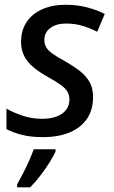

<svg xmlns="http://www.w3.org/2000/svg" viewBox="-20 -568 482 809"><path d="M160.6 9.8Q110.8 9.8 73.5 0.5Q36.1 -8.8 7.3 -23.9V-110.4Q35.6 -93.8 75.2 -80.6Q114.7 -67.4 156.7 -67.4Q193.8 -67.4 219.5 -77.4Q245.1 -87.4 258.8 -105.5Q272.5 -123.5 272.5 -148.4Q272.5 -167.5 264.2 -181.6Q255.9 -195.8 236.1 -210.2Q216.3 -224.6 182.6 -243.2Q146 -263.7 120.6 -284.9Q95.2 -306.2 82 -331.8Q68.8 -357.4 68.8 -391.6Q68.8 -439.9 92 -474.9Q115.2 -509.8 157.5 -528.8Q199.7 -547.9 256.8 -547.9Q305.2 -547.9 346.9 -536.9Q388.7 -525.9 421.4 -509.3L389.6 -434.1Q363.3 -447.8 330.6 -458.3Q297.9 -468.8 257.8 -468.8Q217.3 -468.8 192.1 -450.2Q167 -431.6 167 -399.4Q167 -382.3 174.8 -368.7Q182.6 -355 201.7 -341.6Q220.7 -328.1 253.9 -310.1Q287.1 -291 314 -270.8Q340.8 -250.5 356.4 -224.1Q372.1 -197.8 372.1 -159.7Q372.1 -105 346.2 -67.1Q320.3 -29.3 272.9 -9.8Q225.6 9.8 160.6 9.8ZM52.2 221.2V208.5Q62.5 190.4 76.2 164.3Q89.8 138.2 102.1 110.6Q114.3 83 122.1 61H213.9V70.8Q206.1 88.9 189.2 115.7Q172.4 142.6 150.9 170.7Q129.4 198.7 107.4 221.2Z"/></svg>

Font: Open Sans Medium
Style: Italic
Weight: 500
Italic angle: -12°
Designer: Monotype Design Team
Foundry: Monotype Imaging Inc.
Version: Version 3.000